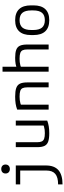

<svg xmlns="http://www.w3.org/2000/svg" viewBox="995 -1785 1010 3040"><g transform="rotate(-90 1500.0 -265.0)"><path d="M100 150Q214 150 267 105Q320 60 320 -37V-450H100V-520H400V-43Q400 90 326 155Q252 220 100 220ZM344 -614Q312 -614 292.5 -632.5Q273 -651 273 -682Q273 -714 292.5 -732Q312 -750 344 -750Q376 -750 395.5 -732Q415 -714 415 -682Q415 -651 395.5 -632.5Q376 -614 344 -614Z M910 10Q826 10 778 -7Q730 -24 710 -65.5Q690 -107 690 -180V-520H768V-184Q768 -136 780.5 -109Q793 -82 824 -71Q855 -60 912 -60Q941 -60 965.5 -63Q990 -66 1014.5 -73Q1039 -80 1068 -92L1032 -42V-520H1110V-22Q1068 -6 1019.5 2Q971 10 910 10Z M1285 -498Q1329 -515 1378.5 -522.5Q1428 -530 1490 -530Q1577 -530 1626 -513Q1675 -496 1695 -454.5Q1715 -413 1715 -340V0H1637V-336Q1637 -385 1624.5 -412Q1612 -439 1580 -449.5Q1548 -460 1490 -460Q1461 -460 1436 -457Q1411 -454 1386 -447.5Q1361 -441 1329 -428L1363 -478V0H1285Z M2237 -336Q2237 -385 2224.5 -411.5Q2212 -438 2180.5 -449Q2149 -460 2092 -460Q2063 -460 2038 -457.5Q2013 -455 1988.5 -448.5Q1964 -442 1933 -430L1925 -497Q1965 -515 2007 -522.5Q2049 -530 2104 -530Q2185 -530 2231 -513Q2277 -496 2296 -454.5Q2315 -413 2315 -340V0H2237ZM1885 0V-730H1963V0Z M2700 10Q2584 10 2524.5 -53Q2465 -116 2465 -240V-280Q2465 -404 2524.5 -467Q2584 -530 2700 -530Q2816 -530 2875.5 -467Q2935 -404 2935 -280V-240Q2935 -116 2875.5 -53Q2816 10 2700 10ZM2700 -60Q2780 -60 2817.5 -105Q2855 -150 2855 -245V-275Q2855 -370 2817.5 -415Q2780 -460 2700 -460Q2621 -460 2583 -415Q2545 -370 2545 -275V-245Q2545 -150 2583 -105Q2621 -60 2700 -60Z"/></g></svg>

Font: M PLUS Code Latin Expanded
Style: Regular
Weight: 400
Width: 7
Designer: Coji Morishita
Foundry: UNDERFOREST DESIGN
Version: Version 1.002; ttfautohint (v1.8.3)